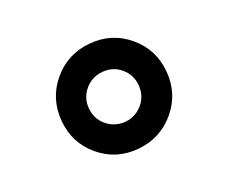

<svg xmlns="http://www.w3.org/2000/svg" viewBox="-60 -470 544 457"><g transform="rotate(20 211.5 -241.0)"><path d="M211.4 -173.8Q229 -173.8 244.1 -182.6Q259.3 -191.4 268.1 -206.5Q276.9 -221.7 276.9 -239.3Q276.9 -266.1 257.6 -285.6Q238.3 -305.2 211.4 -305.2Q184.6 -305.2 165.3 -285.6Q146 -266.1 146 -239.3Q146 -212.4 165.3 -193.1Q184.6 -173.8 211.4 -173.8ZM308.8 -143.3Q268.1 -102.1 211.4 -102.1Q154.8 -102.1 114 -143.3Q73.2 -184.6 73.2 -241.2Q73.2 -297.9 114 -338.9Q154.8 -379.9 211.4 -379.9Q268.1 -379.9 308.8 -338.9Q349.6 -297.9 349.6 -241.2Q349.6 -184.6 308.8 -143.3Z"/></g></svg>

Font: Samim FD-WOL
Style: FD-WOL
Weight: 400
Foundry: DejaVu fonts team - Redesigned by Saber Rastikerdar
Version: Version 4.0.0